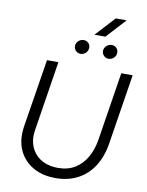

<svg xmlns="http://www.w3.org/2000/svg" viewBox="-108 -1106 913 1194"><g transform="rotate(10 348.0 -508.5)"><path d="M326 13Q252 13 195.5 -15.5Q139 -44 107 -96.5Q75 -149 75 -219Q75 -231 76 -243.5Q77 -256 79 -269L148 -700H220L151 -262Q150 -252 148.5 -242.5Q147 -233 147 -224Q147 -172 170 -133Q193 -94 234.5 -73Q276 -52 330 -52Q393 -52 438 -79.5Q483 -107 511 -156.5Q539 -206 549 -269L617 -700H689L619 -258Q606 -174 567.5 -113Q529 -52 467.5 -19.5Q406 13 326 13ZM523 -775Q505 -775 493 -787.5Q481 -800 481 -818Q481 -835 495 -849Q509 -863 529 -863Q546 -863 558 -851.5Q570 -840 570 -823Q570 -801 555.5 -788Q541 -775 523 -775ZM346 -775Q328 -775 316 -787.5Q304 -800 304 -818Q304 -835 318 -849Q332 -863 352 -863Q369 -863 381 -851.5Q393 -840 393 -823Q393 -801 378.5 -788Q364 -775 346 -775ZM411 -907 524 -1030H593L480 -907Z"/></g></svg>

Font: MuseoModerno Thin Light
Style: Italic
Weight: 300
Italic angle: -9°
Version: Version 1.003